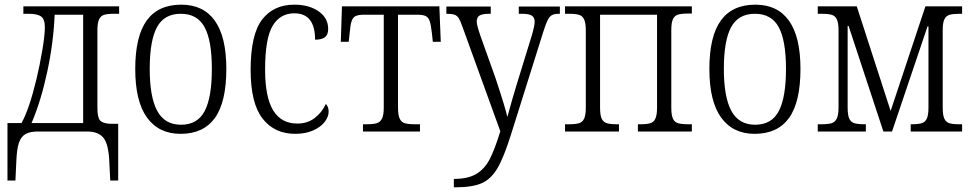

<svg xmlns="http://www.w3.org/2000/svg" viewBox="-20 -563 4166 822"><path d="M12 -36H72Q105 -95 136 -224Q150 -282 161 -347Q172 -412 172 -446Q172 -481 156 -492.5Q140 -504 103 -504H80V-536H490V-504H468Q440 -504 425.5 -499.5Q411 -495 404 -479.5Q397 -464 397 -433V-102Q397 -62 407.5 -48.5Q418 -35 451 -33H486V210H452L448 130Q445 56 424 28.5Q403 1 356 0H144Q108 0 89 11Q70 22 61 48.5Q52 75 50 126L46 210H12ZM336 -36V-500H214Q209 -380 182 -254.5Q155 -129 115 -36Z M559 -268Q559 -407 608 -475Q657 -543 756 -543Q851 -543 900 -474Q949 -405 949 -268Q949 -126 900 -58Q851 10 753 10Q660 10 609.5 -59.5Q559 -129 559 -268ZM887 -268Q887 -389 856 -446.5Q825 -504 754 -504Q683 -504 652 -446.5Q621 -389 621 -268Q621 -148 653 -88.5Q685 -29 755 -29Q826 -29 856.5 -88Q887 -147 887 -268Z M1053 -264Q1053 -415 1102 -479Q1151 -543 1240 -543Q1303 -543 1344 -514.5Q1385 -486 1385 -439Q1385 -414 1371 -403.5Q1357 -393 1329 -393Q1329 -506 1240 -506Q1179 -506 1147 -452Q1115 -398 1115 -265Q1115 -147 1149.5 -90.5Q1184 -34 1253 -34Q1296 -34 1327 -57.5Q1358 -81 1375 -118Q1387 -106 1387 -85Q1387 -63 1370 -41Q1353 -19 1320.5 -4.5Q1288 10 1244 10Q1155 10 1104 -55.5Q1053 -121 1053 -264Z M1534 -31H1549Q1578 -31 1593 -35.5Q1608 -40 1615.5 -55.5Q1623 -71 1623 -102V-500H1540Q1515 -500 1503 -494.5Q1491 -489 1485.5 -473Q1480 -457 1477 -422L1473 -384H1439L1444 -536H1861L1867 -384H1833L1829 -422Q1825 -457 1819.5 -473Q1814 -489 1802 -494.5Q1790 -500 1765 -500H1684V-102Q1684 -71 1691 -55.5Q1698 -40 1713 -35.5Q1728 -31 1757 -31H1778V0H1534Z M1923 203Q1984 203 2019.5 181.5Q2055 160 2076.5 118.5Q2098 77 2122 -1L1960 -448Q1951 -474 1944 -485Q1937 -496 1926 -500Q1915 -504 1893 -504H1891V-535H2081V-504H2076Q2045 -504 2033 -496.5Q2021 -489 2021 -471Q2021 -456 2036 -412L2102 -227Q2146 -94 2152 -62Q2154 -69 2173 -137Q2191 -196 2192 -201L2257 -412Q2269 -453 2269 -470Q2269 -488 2257 -496Q2245 -504 2213 -504H2201V-535H2377V-504H2374Q2354 -504 2343.5 -498.5Q2333 -493 2325 -477.5Q2317 -462 2306 -427L2168 12Q2137 111 2109.5 157.5Q2082 204 2042 221.5Q2002 239 1928 239H1923Z M2399 -31H2415Q2444 -31 2459 -35.5Q2474 -40 2481 -55.5Q2488 -71 2488 -102V-433Q2488 -464 2481 -479.5Q2474 -495 2459 -499.5Q2444 -504 2415 -504H2399V-536H2942V-505H2927Q2898 -505 2883 -500.5Q2868 -496 2861 -481Q2854 -466 2854 -434V-102Q2854 -70 2861 -55Q2868 -40 2883 -35.5Q2898 -31 2928 -31H2942V0H2711V-31H2720Q2749 -31 2764 -35.5Q2779 -40 2786 -55.5Q2793 -71 2793 -102V-500H2549V-102Q2549 -70 2556 -55Q2563 -40 2578 -35.5Q2593 -31 2623 -31H2630V0H2399Z M3017 -268Q3017 -407 3066 -475Q3115 -543 3214 -543Q3309 -543 3358 -474Q3407 -405 3407 -268Q3407 -126 3358 -58Q3309 10 3211 10Q3118 10 3067.5 -59.5Q3017 -129 3017 -268ZM3345 -268Q3345 -389 3314 -446.5Q3283 -504 3212 -504Q3141 -504 3110 -446.5Q3079 -389 3079 -268Q3079 -148 3111 -88.5Q3143 -29 3213 -29Q3284 -29 3314.5 -88Q3345 -147 3345 -268Z M3481 -31H3496Q3525 -31 3540 -35.5Q3555 -40 3562.5 -55.5Q3570 -71 3570 -103V-433Q3570 -464 3563 -479.5Q3556 -495 3541 -499.5Q3526 -504 3497 -504H3481V-536H3648L3793 -88L3942 -536H4099V-504H4088Q4060 -504 4045 -499.5Q4030 -495 4023 -480Q4016 -465 4016 -434V-102Q4016 -70 4023 -55Q4030 -40 4044.5 -35.5Q4059 -31 4088 -31H4099V0H3879V-31H3882Q3911 -31 3926 -35.5Q3941 -40 3948 -55.5Q3955 -71 3955 -102V-450H3951L3799 0H3762L3613 -452H3609V-102Q3609 -70 3616 -55Q3623 -40 3638 -35.5Q3653 -31 3682 -31H3687V0H3481Z"/></svg>

Font: Noto Serif NarrowLight
Style: Regular
Weight: 300
Width: 4
Designer: Monotype Design Team
Foundry: Monotype Imaging Inc.
Version: Version 1.001